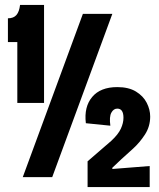

<svg xmlns="http://www.w3.org/2000/svg" viewBox="-20 -716 643 776"><path d="M50 -300V-546H12V-642Q35 -642 46.5 -655.5Q58 -669 61 -696H158V-300ZM72 0 315 -660H434L191 0ZM334 40V-64L430 -147Q458 -173 468.5 -196Q479 -219 479 -240Q479 -277 454 -277Q439 -277 430 -260.5Q421 -244 426 -208L327 -218Q319 -284 352.5 -324Q386 -364 454 -364Q500 -364 529.5 -346Q559 -328 573 -300.5Q587 -273 587 -245Q587 -205 566 -172.5Q545 -140 517.5 -115Q490 -90 471 -73L434 -38V-33L585 -45V40Z"/></svg>

Font: Bricolage Grotesque 96pt Condensed SemiBold
Style: Regular
Weight: 600
Width: 3
Designer: Mathieu Triay
Foundry: Atelier Triay
Version: Version 1.001; ttfautohint (v1.8.4.7-5d5b);gftools[0.9.33.de